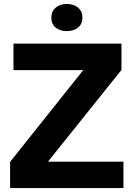

<svg xmlns="http://www.w3.org/2000/svg" viewBox="-20 -949 675 969"><path d="M31 0V-132L400 -595H48V-729H593V-596L222 -133H603V0ZM317 -929Q352 -929 374 -910.5Q396 -892 396 -860Q396 -828 374 -810Q352 -792 317 -792Q282 -792 260.5 -810Q239 -828 239 -860Q239 -892 261 -910.5Q283 -929 317 -929Z"/></svg>

Font: Mona Sans
Style: Bold
Weight: 700
Designer: Deni Anggara
Foundry: GitHub
Version: Version 2.000;Glyphs 3.2.3 (3260)